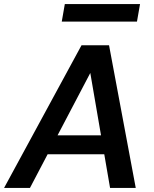

<svg xmlns="http://www.w3.org/2000/svg" viewBox="-40 -922 755 942"><path d="M-20 0 360 -700H495L626 0H500L403 -564L107 0ZM112 -165 160 -258H525L540 -165ZM263 -816 278 -902H647L632 -816Z"/></svg>

Font: DM Sans 16pt SemiBold
Style: Italic
Weight: 600
Italic angle: -10°
Version: Version 4.004;gftools[0.9.30]